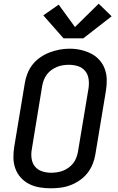

<svg xmlns="http://www.w3.org/2000/svg" viewBox="-20 -1009 640 1037"><path d="M254 8Q223 8 193.5 3Q164 -2 138 -15Q112 -28 92.5 -49.5Q73 -71 63 -98.5Q53 -126 52.5 -156.5Q52 -187 57 -217L114 -560Q118 -586 128.5 -612.5Q139 -639 156.5 -661Q174 -683 198 -699.5Q222 -716 248.5 -726Q275 -736 302 -741Q329 -746 356 -746Q387 -746 416 -739.5Q445 -733 471 -720Q497 -707 516.5 -685.5Q536 -664 546 -636.5Q556 -609 556.5 -578.5Q557 -548 552 -518L495 -175Q491 -149 480.5 -123Q470 -97 452.5 -74.5Q435 -52 411 -35.5Q387 -19 361 -9Q335 1 307.5 4.5Q280 8 254 8ZM256 -76Q272 -76 288.5 -78.5Q305 -81 320.5 -87Q336 -93 350.5 -103.5Q365 -114 375.5 -127.5Q386 -141 392 -157Q398 -173 401 -189L458 -531Q462 -557 458.5 -582Q455 -607 440 -625.5Q425 -644 401.5 -651.5Q378 -659 352 -659Q336 -659 319.5 -656.5Q303 -654 287.5 -647.5Q272 -641 258 -631Q244 -621 233.5 -607Q223 -593 217 -577.5Q211 -562 208 -546L152 -204Q147 -179 150.5 -153.5Q154 -128 168.5 -110Q183 -92 206.5 -84Q230 -76 256 -76ZM323 -802 214 -926 297 -984 385 -863 513 -989 583 -921 430 -802Z"/></svg>

Font: Iosevka Curly Medium Extended
Style: Italic
Weight: 500
Width: 7
Italic angle: -9°
Monospace: yes
Designer: Belleve Invis
Foundry: Belleve Invis
Version: Version 11.1.0; ttfautohint (v1.8.3)